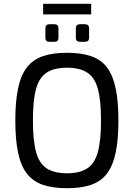

<svg xmlns="http://www.w3.org/2000/svg" viewBox="-20 -982 708 1015"><path d="M334 -703Q409 -703 461.5 -685Q514 -667 545.5 -625.5Q577 -584 591.5 -515Q606 -446 606 -345Q606 -244 591.5 -175Q577 -106 545.5 -64.5Q514 -23 461.5 -5Q409 13 334 13Q259 13 206.5 -5Q154 -23 122 -64.5Q90 -106 75.5 -175Q61 -244 61 -345Q61 -446 75.5 -515Q90 -584 122 -625.5Q154 -667 206.5 -685Q259 -703 334 -703ZM334 -624Q266 -624 226.5 -598Q187 -572 170.5 -511.5Q154 -451 154 -345Q154 -240 170.5 -179Q187 -118 226.5 -92Q266 -66 334 -66Q402 -66 441.5 -92Q481 -118 497.5 -179Q514 -240 514 -345Q514 -451 497.5 -511.5Q481 -572 441.5 -598Q402 -624 334 -624ZM429 -854Q451 -854 451 -832V-782Q451 -761 429 -761H403Q381 -761 381 -782V-832Q381 -854 403 -854ZM268 -854Q289 -854 289 -832V-782Q289 -761 268 -761H242Q220 -761 220 -782V-832Q220 -854 242 -854ZM208 -962H462V-906H208Z"/></svg>

Font: Exo 2
Style: Regular
Weight: 400
Designer: Natanael Gama
Foundry: Natanael Gama
Version: Version 2.010